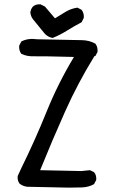

<svg xmlns="http://www.w3.org/2000/svg" viewBox="-20 -848 540 880"><path d="M294 12 105 8Q86 6 70 -6Q59 -20 61 -41L78 -78Q141 -206 193.5 -336Q246 -466 319 -587Q164 -591 134 -590Q104 -589 78 -601Q66 -616 68 -639L78 -658Q109 -674 150 -668L353 -664Q388 -664 417 -648Q429 -633 427 -610L417 -591H413Q337 -468 278 -336Q219 -204 164 -68L353 -64L392 -68L411 -59Q423 -45 421 -23L411 -4Q386 10 355.5 11Q325 12 294 12ZM221 -674Q199 -678 184 -695L131 -760Q121 -773 119 -791Q121 -807 131 -818Q145 -830 166 -828L186 -818L232 -764Q256 -779 281 -794Q306 -809 335 -813L354 -803Q366 -787 364 -766L354 -746Q321 -729 288.5 -708.5Q256 -688 221 -674Z"/></svg>

Font: Kosefont JP
Style: Regular
Weight: 400
Designer: Nozomi Seto 瀬戸のぞみ
Version: Version 3.00;June 19, 2020